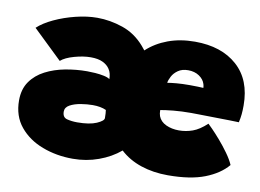

<svg xmlns="http://www.w3.org/2000/svg" viewBox="-65 -655 1030 760"><g transform="rotate(10 449.5 -275.0)"><path d="M269 9Q203.5 9 146.8 -12.5Q90 -34 55 -76.5Q20 -119 20 -182Q20 -227 41.5 -257.8Q63 -288.5 98.8 -307Q134.5 -325.5 178.2 -333.8Q222 -342 266 -342Q279.5 -342 298 -340.8Q316.5 -339.5 333.2 -336Q350 -332.5 357.5 -326.5Q357.5 -337.5 355 -348Q352.5 -358.5 346.5 -367Q337 -381.5 318.5 -390.2Q300 -399 270.5 -399Q241 -399 205 -389Q169 -379 151.5 -363.5L34.5 -476Q58 -498 97.5 -516.5Q137 -535 182.5 -546.2Q228 -557.5 269 -557.5Q320 -557.5 371.5 -540Q423 -522.5 461 -478.5Q467.5 -470.5 474 -462.5Q509.5 -495.5 558.2 -513.5Q607 -531.5 666 -531.5Q773 -531.5 836 -475.2Q899 -419 899 -316Q899 -296 897.5 -280.8Q896 -265.5 892 -247.5Q884 -248 856.8 -248.5Q829.5 -249 796.2 -249.5Q763 -250 735.5 -250.5Q708 -251 699.5 -251Q661 -251 628.2 -247.8Q595.5 -244.5 577 -241Q577 -227 580.5 -217Q588.5 -196 611.5 -185.2Q634.5 -174.5 663.5 -174.5Q691.5 -174.5 718.2 -184Q745 -193.5 774.5 -221Q777.5 -218.5 792.2 -203.5Q807 -188.5 826 -166.5Q845 -144.5 862.5 -120.2Q880 -96 889 -75Q857 -37 799.2 -14.5Q741.5 8 651 8Q592 8 542.8 -8.5Q493.5 -25 458.5 -57.5Q421.5 -26.5 372.5 -8.8Q323.5 9 269 9ZM585.5 -352Q599.5 -354.5 622 -356.5Q644.5 -358.5 675 -358.5Q692.5 -358.5 708 -358Q723.5 -357.5 730 -357Q730 -363.5 727.5 -372Q722 -390.5 703.5 -403Q685 -415.5 659 -415.5Q634.5 -415.5 618.5 -404.2Q602.5 -393 594.8 -378Q587 -363 585.5 -352ZM261.5 -136Q311 -136 339 -148.2Q367 -160.5 367 -171.5Q367 -192.5 365 -204Q343 -214 311 -214Q288.5 -214 263 -209.8Q237.5 -205.5 219.8 -195.8Q202 -186 202 -169Q202 -145.5 220.8 -140.8Q239.5 -136 261.5 -136Z"/></g></svg>

Font: Grandstander Black
Style: Regular
Weight: 900
Designer: Tyler Finck
Foundry: Etcetera Type Co
Version: Version 1.200; ttfautohint (v1.8.3)